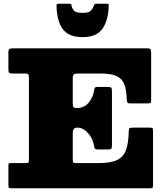

<svg xmlns="http://www.w3.org/2000/svg" viewBox="-20 -1009 880 1029"><path d="M113 -615H48Q32.5 -615 28.8 -619.5Q25 -624 25 -639V-727Q25 -744 31.2 -747Q37.5 -750 53 -750H769Q783.5 -750 786.8 -745Q790 -740 790 -726V-474Q790 -460 787.8 -457.5Q785.5 -455 771 -455H676Q665 -455 662.5 -460.2Q660 -465.5 659.5 -475Q658 -526 646.2 -556.8Q634.5 -587.5 604.8 -601.2Q575 -615 520 -615H399Q384.5 -615 377.2 -611.2Q370 -607.5 370 -591.5V-459Q370 -441 373.5 -435.5Q377 -430 389 -430H391.5Q430 -430 453.5 -457Q477 -484 483 -519Q485 -530.5 487.5 -536.8Q490 -543 500.5 -543H556Q572 -543 576 -539Q580 -535 580 -519V-229Q580 -216 576.5 -212Q573 -208 559 -208H505Q489.5 -208 487.2 -214.8Q485 -221.5 482.5 -234Q478.5 -257 465.2 -277.8Q452 -298.5 433.8 -311.8Q415.5 -325 396 -325H393Q370 -325 370 -296V-155Q370 -137.5 375 -136.2Q380 -135 397 -135H510Q573.5 -135 607.2 -151.2Q641 -167.5 654.5 -203Q668 -238.5 669.5 -296Q670.5 -315 672.5 -320Q674.5 -325 695 -325H780Q797 -325 798.5 -320.8Q800 -316.5 800 -300V-20Q800 -4.5 797 -2.2Q794 0 778 0H50Q35 0 30 -1Q25 -2 25 -18V-119Q25 -132 27.8 -133.5Q30.5 -135 43 -135H113Q129 -135 132 -137.5Q135 -140 135 -156V-596Q135 -609 130.8 -612Q126.5 -615 113 -615ZM422 -810Q346.5 -810 315.2 -854.8Q284 -899.5 283 -979.5Q283 -989 294.5 -989H354Q362 -989 363 -981Q365.5 -966 375.5 -953Q385.5 -940 422 -940Q456.5 -940 466.8 -951.5Q477 -963 481.5 -974.5Q484 -981.5 485.8 -985.2Q487.5 -989 496.5 -989H552.5Q560.5 -989 561.8 -986.8Q563 -984.5 562.5 -977Q560.5 -898.5 528.5 -854.2Q496.5 -810 422 -810Z"/></svg>

Font: Besley* Fatface
Style: Regular
Weight: 900
Designer: Owen Earl
Foundry: indestructible type*
Version: Version 3.000; ttfautohint (v1.8.3)